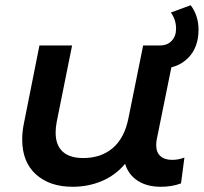

<svg xmlns="http://www.w3.org/2000/svg" viewBox="-20 -708 780 735"><path d="M686 -105 673 -6Q638 7 596 7Q542 7 506.5 -16.5Q471 -40 459 -81Q422 -37 370 -15Q318 7 258 7Q170 7 117.5 -40.5Q65 -88 65 -174Q65 -206 72 -238L131 -534H256L197 -241Q193 -221 193 -200Q193 -153 219.5 -128Q246 -103 299 -103Q367 -103 412 -141.5Q457 -180 472 -257L528 -534H653L580 -174Q578 -166 578 -152Q578 -125 594 -110.5Q610 -96 639 -96Q664 -96 686 -105ZM570 -534H592Q621 -534 637.5 -552Q654 -570 654 -598Q654 -633 634 -660L710 -688Q740 -648 740 -594Q740 -526 699.5 -485.5Q659 -445 590 -445H570Z"/></svg>

Font: Montserrat Alternates SemiBold
Style: Italic
Weight: 600
Italic angle: -11.3°
Designer: Julieta Ulanovsky
Foundry: Julieta Ulanovsky
Version: Version 7.200